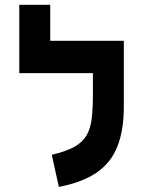

<svg xmlns="http://www.w3.org/2000/svg" viewBox="-20 -752 626 782"><path d="M484.4 -585.9V-454.1H58.6V-585.9ZM184.6 -540H58.6V-732.4H184.6ZM358.4 -585.9H484.4V-318.4Q484.4 -222.2 458.3 -155.8Q432.1 -89.4 374 -49.3Q315.9 -9.3 219.7 9.3L190.9 -121.6Q248 -134.8 281.7 -153.3Q315.4 -171.9 332 -199.7Q348.6 -227.5 353.5 -268.6Q358.4 -309.6 358.4 -367.2Z"/></svg>

Font: Cascadia Mono
Style: Regular
Weight: 400
Monospace: yes
Designer: Aaron Bell
Foundry: Saja Typeworks
Version: Version 2404.023